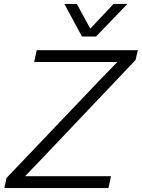

<svg xmlns="http://www.w3.org/2000/svg" viewBox="-20 -952 718 972"><path d="M2 0 13 -51 478 -539 574 -638H435H153L166 -698H678L666 -648L202 -159L107 -60H246H542L529 0ZM306 -932H369L437 -807L555 -932H625L466 -767H395Z"/></svg>

Font: Azeret Mono ExtraLight
Style: Italic
Weight: 250
Italic angle: -12°
Designer: Martin Vácha
Foundry: Displaay
Version: Version 1.002